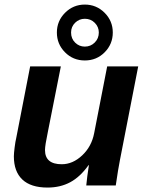

<svg xmlns="http://www.w3.org/2000/svg" viewBox="-20 -823 651 852"><path d="M250 -528.3 192.4 -237.8Q179.7 -177.7 179.7 -157.2Q179.7 -94.2 253.9 -94.2Q303.2 -94.2 345 -133.8Q386.7 -173.3 397.9 -232.4L455.6 -528.3H593.3L512.2 -112.8Q504.4 -74.2 493.7 0H362.8Q362.8 -4.4 367.4 -41Q372.1 -77.6 374.5 -90.3H373Q335.9 -38.1 291.7 -14.4Q247.6 9.3 190.9 9.3Q116.7 9.3 79.1 -26.4Q41.5 -62 41.5 -129.4Q41.5 -141.6 44.9 -168.7Q48.3 -195.8 51.8 -209.5L113.8 -528.3ZM480.5 -678.7Q480.5 -627.4 444.6 -591.1Q408.7 -554.7 356.4 -554.7Q304.2 -554.7 268.3 -591.1Q232.4 -627.4 232.4 -678.7Q232.4 -730 268.8 -766.4Q305.2 -802.7 356.4 -802.7Q407.7 -802.7 444.1 -766.4Q480.5 -730 480.5 -678.7ZM418.5 -678.7Q418.5 -703.6 400.6 -721.7Q382.8 -739.7 356.4 -739.7Q331.5 -739.7 313.5 -722.2Q295.4 -704.6 295.4 -678.7Q295.4 -651.4 313.5 -633.8Q331.5 -616.2 356.4 -616.2Q382.3 -616.2 400.4 -634.3Q418.5 -652.3 418.5 -678.7Z"/></svg>

Font: Liberation Sans
Style: Bold Italic
Weight: 700
Italic angle: -12°
Designer: Steve Matteson
Foundry: Ascender Corporation
Version: Version 2.1.5